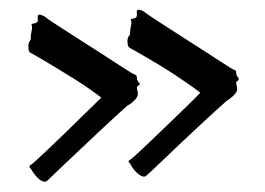

<svg xmlns="http://www.w3.org/2000/svg" viewBox="-20 -417 535 387"><path d="M74.2 -51.8Q69.8 -49.8 65.4 -51.8Q61 -53.7 57.1 -57.4Q53.2 -61 49.6 -65.7Q45.9 -70.3 43.9 -74.2Q43 -76.2 41.5 -77.6Q40 -79.1 39.6 -80.3Q39.1 -81.5 39.8 -82.8Q40.5 -84 43.9 -85.9Q46.9 -87.9 56.9 -97.4Q66.9 -106.9 81.1 -120.1Q95.2 -133.3 111.1 -148.9Q127 -164.6 141.6 -178.7Q156.2 -192.9 167.7 -204.1Q179.2 -215.3 184.1 -220.2Q174.3 -228 160.6 -237.5Q147 -247.1 131.8 -256.6Q116.7 -266.1 101.8 -275.1Q86.9 -284.2 74.7 -291.5Q62.5 -298.8 54.7 -303.2Q46.9 -307.6 45.9 -308.1Q40.5 -310.5 38.8 -313.2Q37.1 -315.9 37.1 -325.2Q37.6 -329.6 38.3 -331.3Q39.1 -333 39.8 -334Q40.5 -335 41.3 -336.2Q42 -337.4 42 -340.8Q42 -347.7 43.7 -354.5Q45.4 -361.3 43.9 -366.2Q43 -368.7 45.2 -369.1Q47.4 -369.6 50 -370.1Q52.7 -370.6 54.7 -372.1Q56.6 -373.5 56.2 -378.9Q55.2 -385.7 58.1 -387.2Q61 -388.7 69.8 -383.8Q76.2 -378.4 94.5 -366.7Q112.8 -355 139.2 -337.9Q168.5 -319.3 188.7 -306.2Q209 -293 221.9 -284.7Q234.9 -276.4 241.9 -272Q249 -267.6 252.9 -266.1Q255.9 -265.1 255.9 -260.5Q255.9 -255.9 258.8 -252Q261.7 -249.5 261.7 -248Q261.7 -246.6 260.5 -245.6Q259.3 -244.6 257.8 -243.7Q256.3 -242.7 255.9 -241.2Q255.9 -237.8 256.8 -234.6Q257.8 -231.4 257.8 -229Q258.8 -223.1 252 -215.8Q245.1 -208.5 236.8 -204.1Q227.1 -195.3 211.4 -181.2Q195.8 -167 178.5 -150.6Q161.1 -134.3 143.3 -117.4Q125.5 -100.6 110.8 -86.7Q96.2 -72.8 86.2 -63.2Q76.2 -53.7 74.2 -51.8ZM273.9 -62Q270 -60.1 265.6 -62Q261.2 -64 257.1 -67.6Q252.9 -71.3 249.5 -75.7Q246.1 -80.1 244.1 -84Q241.7 -88.4 239.5 -90.3Q237.3 -92.3 244.1 -96.2Q246.6 -98.1 256.8 -107.4Q267.1 -116.7 281 -130.1Q294.9 -143.6 311 -158.9Q327.1 -174.3 341.8 -188.5Q356.4 -202.6 367.7 -213.9Q378.9 -225.1 383.8 -230Q374 -237.8 360.4 -247.3Q346.7 -256.8 331.8 -266.6Q316.9 -276.4 302 -285.4Q287.1 -294.4 274.9 -301.5Q262.7 -308.6 254.9 -313Q247.1 -317.4 246.1 -317.9Q240.7 -320.3 238.8 -323.2Q236.8 -326.2 236.8 -335Q237.3 -339.4 238 -341.3Q238.8 -343.3 239.7 -344.2Q240.7 -345.2 241.5 -346.4Q242.2 -347.7 242.2 -351.1Q242.2 -357.9 243.9 -364.7Q245.6 -371.6 244.1 -376Q243.2 -378.4 245.4 -378.9Q247.6 -379.4 250 -379.9Q252.4 -380.4 254.4 -382.1Q256.3 -383.8 255.9 -389.2Q254.9 -396 257.8 -397.2Q260.7 -398.4 270 -394Q275.9 -388.7 294.2 -377Q312.5 -365.2 338.9 -348.1Q368.7 -329.1 388.7 -316.2Q408.7 -303.2 421.9 -294.7Q435.1 -286.1 442.1 -281.7Q449.2 -277.3 453.1 -275.9Q456.1 -274.9 456.1 -270.5Q456.1 -266.1 459 -262.2Q461.4 -259.3 461.4 -257.8Q461.4 -256.3 460.4 -255.4Q459.5 -254.4 458 -253.4Q456.5 -252.4 456.1 -251Q456.1 -248 457 -244.6Q458 -241.2 458 -238.8Q459 -232.9 452.1 -225.8Q445.3 -218.8 437 -213.9Q426.8 -205.1 411.4 -190.9Q396 -176.8 378.7 -160.6Q361.3 -144.5 343.5 -127.7Q325.7 -110.8 311 -96.7Q296.4 -82.5 286.1 -73Q275.9 -63.5 273.9 -62Z"/></svg>

Font: Oregano
Style: Regular
Weight: 400
Version: Version 1.000